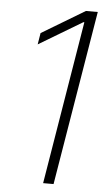

<svg xmlns="http://www.w3.org/2000/svg" viewBox="-53 -762 430 797"><g transform="rotate(5 162.0 -364.0)"><path d="M321.8 -727.5 201.2 0H157.7L270 -680.2H266.1L85 -571.8L92.8 -619.6L272.5 -727.5Z"/></g></svg>

Font: Inter Display Extra Light
Style: Italic
Weight: 200
Italic angle: -9.39999°
Designer: Rasmus Andersson
Foundry: rsms
Version: Version 4.000;git-4fc901f